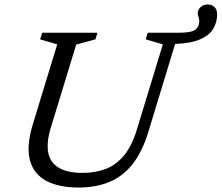

<svg xmlns="http://www.w3.org/2000/svg" viewBox="-20 -829 992 859"><path d="M207.5 -258.5Q187 -190.5 196 -145.5Q205 -100.5 243.8 -78Q282.5 -55.5 350.5 -55.5Q408 -55.5 454.2 -73.8Q500.5 -92 535 -133.8Q569.5 -175.5 591.5 -246.5L708.5 -630.5L632 -653L640.5 -682.5H779.5Q836 -682.5 853.8 -696Q871.5 -709.5 871.5 -733.5Q871.5 -745 868 -753.8Q864.5 -762.5 864.5 -769.5Q864.5 -785 877.2 -797Q890 -809 909.5 -809Q928.5 -809 940 -797.2Q951.5 -785.5 951.5 -764.5Q951.5 -729.5 933.8 -700Q916 -670.5 875 -652.8Q834 -635 763.5 -632.5L644 -240Q617 -150.5 573.5 -95.2Q530 -40 469.5 -15Q409 10 332 10Q243 10 186.8 -20Q130.5 -50 113.8 -112.8Q97 -175.5 127 -273.5L236 -630.5L159.5 -653L169 -682.5H416L407 -653L321 -629.5Z"/></svg>

Font: Newsreader
Style: Italic
Weight: 400
Italic angle: -17°
Designer: Hugues Gentile
Foundry: Production Type
Version: Version 1.003